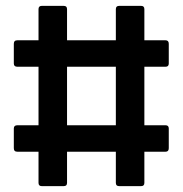

<svg xmlns="http://www.w3.org/2000/svg" viewBox="-20 -633 622 653"><path d="M122 0Q111 0 111 -11V-117H39Q27 -117 27 -129V-196Q27 -207 39 -207H111V-406H39Q27 -406 27 -417V-484Q27 -496 39 -496H111V-602Q111 -613 122 -613H197Q208 -613 208 -602V-496H374V-602Q374 -613 385 -613H460Q471 -613 471 -602V-496H543Q554 -496 554 -484V-417Q554 -406 543 -406H471V-207H543Q554 -207 554 -196V-129Q554 -117 543 -117H471V-11Q471 0 460 0H385Q374 0 374 -11V-117H208V-11Q208 0 197 0ZM208 -207H374V-406H208Z"/></svg>

Font: Sofia Sans Semi Condensed
Style: Bold
Weight: 700
Designer: Botio Nikoltchev, Ani Petrova
Foundry: lettersoup
Version: Version 4.100; ttfautohint (v1.8.4.7-5d5b)